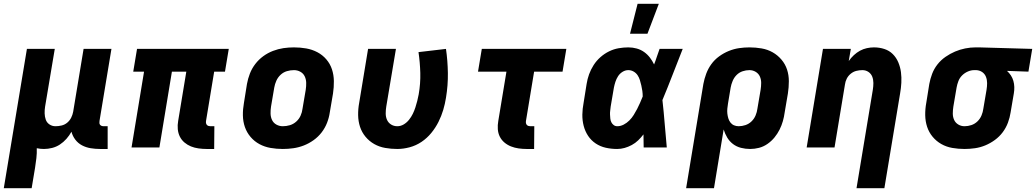

<svg xmlns="http://www.w3.org/2000/svg" viewBox="-35 -778 5466 1013"><path d="M-15 215 107 -520H254L203 -216Q200 -198 200.5 -180Q201 -162 206.5 -146.5Q212 -131 226 -121.5Q240 -112 258 -112Q274 -112 290.5 -116Q307 -120 320 -131Q333 -142 340.5 -157Q348 -172 351 -188L406 -520H553L490 -140Q489 -134 489.5 -128.5Q490 -123 493.5 -119Q497 -115 502 -113.5Q507 -112 513 -112H533V8H493Q468 8 443.5 4Q419 0 398 -11Q377 -22 362.5 -41Q348 -60 342 -83Q331 -63 315.5 -45.5Q300 -28 281 -15.5Q262 -3 240 2.5Q218 8 197 8Q187 8 178 7Q169 6 159 4Q160 30 157 56Q154 82 150 107L132 215Z M1095 8H1055Q1034 8 1012.5 5Q991 2 972.5 -5.5Q954 -13 938.5 -26Q923 -39 914 -57Q905 -75 903 -96.5Q901 -118 905 -140L948 -400H872L806 0H659L725 -400H668L688 -520H1172L1152 -400H1095L1052 -140Q1051 -134 1052 -128.5Q1053 -123 1056.5 -119Q1060 -115 1065 -113.5Q1070 -112 1075 -112H1096Z M1457 8Q1424 8 1392.5 2.5Q1361 -3 1334 -17.5Q1307 -32 1287 -55.5Q1267 -79 1257 -108Q1247 -137 1246.5 -169.5Q1246 -202 1252 -235L1268 -335Q1273 -363 1283.5 -390Q1294 -417 1312 -440.5Q1330 -464 1354 -481.5Q1378 -499 1405.5 -509.5Q1433 -520 1460.5 -524Q1488 -528 1516 -528Q1549 -528 1580.5 -522.5Q1612 -517 1639.5 -502.5Q1667 -488 1687 -464.5Q1707 -441 1716.5 -412Q1726 -383 1726.5 -350.5Q1727 -318 1722 -285L1705 -185Q1701 -157 1690.5 -130Q1680 -103 1662 -79.5Q1644 -56 1619.5 -38.5Q1595 -21 1568 -10.5Q1541 0 1513 4Q1485 8 1457 8ZM1457 -112Q1476 -112 1494.5 -117.5Q1513 -123 1528 -136.5Q1543 -150 1551 -168Q1559 -186 1561 -204L1578 -304Q1581 -323 1580.5 -341.5Q1580 -360 1572.5 -375.5Q1565 -391 1549.5 -399.5Q1534 -408 1516 -408Q1497 -408 1478.5 -402.5Q1460 -397 1445.5 -383.5Q1431 -370 1423 -352Q1415 -334 1412 -316L1395 -216Q1392 -197 1392.5 -178.5Q1393 -160 1400.5 -144.5Q1408 -129 1423.5 -120.5Q1439 -112 1457 -112Z M2061 8Q2029 8 1997.5 2.5Q1966 -3 1939.5 -18Q1913 -33 1893.5 -56.5Q1874 -80 1864.5 -109Q1855 -138 1854.5 -170.5Q1854 -203 1860 -235L1907 -520H2054L2003 -216Q2000 -198 2000 -179.5Q2000 -161 2007 -145.5Q2014 -130 2028.5 -121Q2043 -112 2061 -112Q2079 -112 2095 -121.5Q2111 -131 2123 -146Q2135 -161 2143 -177.5Q2151 -194 2156.5 -211Q2162 -228 2166.5 -245.5Q2171 -263 2174 -280Q2184 -337 2182.5 -393Q2181 -449 2173 -503L2318 -520Q2327 -458 2328 -393Q2329 -328 2318 -262Q2313 -230 2303.5 -198Q2294 -166 2278.5 -135Q2263 -104 2240.5 -76.5Q2218 -49 2189 -29.5Q2160 -10 2126.5 -1Q2093 8 2061 8Z M2783 8H2743Q2722 8 2701 5Q2680 2 2661 -5.5Q2642 -13 2626.5 -26Q2611 -39 2602 -57Q2593 -75 2591.5 -96.5Q2590 -118 2594 -140L2637 -400H2487L2507 -520H2953L2933 -400H2783L2740 -140Q2739 -134 2740 -128.5Q2741 -123 2744.5 -119Q2748 -115 2753 -113.5Q2758 -112 2763 -112H2784Z M3221 8Q3190 8 3161 1.5Q3132 -5 3108 -21Q3084 -37 3068 -61Q3052 -85 3044.5 -114Q3037 -143 3037.5 -173.5Q3038 -204 3044 -235L3060 -335Q3064 -361 3073 -386Q3082 -411 3097 -434.5Q3112 -458 3133 -476.5Q3154 -495 3178.5 -507Q3203 -519 3229 -523.5Q3255 -528 3280 -528Q3303 -528 3324.5 -522Q3346 -516 3363.5 -503.5Q3381 -491 3394 -474Q3407 -457 3416 -438Q3424 -458 3430.5 -478.5Q3437 -499 3445 -520H3567Q3540 -452 3514 -384.5Q3488 -317 3460 -250Q3467 -188 3472 -125Q3477 -62 3483 0H3361Q3361 -17 3360.5 -34Q3360 -51 3360 -69Q3347 -52 3332 -37.5Q3317 -23 3298.5 -13Q3280 -3 3260.5 2.5Q3241 8 3221 8ZM3222 -112Q3239 -112 3255.5 -120.5Q3272 -129 3285.5 -142.5Q3299 -156 3308.5 -171.5Q3318 -187 3326.5 -203Q3335 -219 3342 -235.5Q3349 -252 3356 -269Q3356 -284 3354 -298.5Q3352 -313 3348.5 -327.5Q3345 -342 3341 -355.5Q3337 -369 3329 -381Q3321 -393 3308 -400.5Q3295 -408 3280 -408Q3264 -408 3249.5 -399Q3235 -390 3226 -376Q3217 -362 3212 -346.5Q3207 -331 3204 -316L3187 -216Q3186 -205 3184.5 -194.5Q3183 -184 3183.5 -173.5Q3184 -163 3185 -152.5Q3186 -142 3190.5 -133Q3195 -124 3203 -118Q3211 -112 3222 -112ZM3289 -600 3329 -758H3441L3381 -600Z M3585 215 3676 -335Q3681 -362 3691 -389Q3701 -416 3718 -439.5Q3735 -463 3759 -480.5Q3783 -498 3810 -509Q3837 -520 3864.5 -524Q3892 -528 3919 -528Q3952 -528 3983.5 -522.5Q4015 -517 4041.5 -502Q4068 -487 4088 -463.5Q4108 -440 4117.5 -411Q4127 -382 4127 -349.5Q4127 -317 4122 -285L4105 -185Q4102 -162 4095.5 -139Q4089 -116 4078 -94Q4067 -72 4051 -52.5Q4035 -33 4014 -18.5Q3993 -4 3969.5 2Q3946 8 3923 8Q3898 8 3874.5 2Q3851 -4 3832.5 -18Q3814 -32 3802 -52Q3790 -72 3783 -95L3732 215ZM3862 -112Q3880 -112 3898 -118Q3916 -124 3930 -137.5Q3944 -151 3951.5 -169Q3959 -187 3961 -204L3978 -304Q3981 -323 3981 -341Q3981 -359 3974 -374.5Q3967 -390 3952 -399Q3937 -408 3919 -408Q3901 -408 3883 -402Q3865 -396 3851.5 -382.5Q3838 -369 3830.5 -351Q3823 -333 3820 -316L3806 -232Q3804 -219 3802.5 -205.5Q3801 -192 3802.5 -179Q3804 -166 3807.5 -154Q3811 -142 3818.5 -132Q3826 -122 3837.5 -117Q3849 -112 3862 -112Z M4484 215 4570 -304Q4573 -322 4573 -340Q4573 -358 4567 -373.5Q4561 -389 4547 -398.5Q4533 -408 4515 -408Q4499 -408 4483 -404Q4467 -400 4453.5 -389Q4440 -378 4432.5 -363Q4425 -348 4423 -332L4368 0H4221L4307 -520H4454L4443 -456Q4455 -473 4470 -487Q4485 -501 4502.5 -510.5Q4520 -520 4539 -524Q4558 -528 4576 -528Q4605 -528 4631 -519.5Q4657 -511 4675.5 -492.5Q4694 -474 4704.5 -449Q4715 -424 4718.5 -397Q4722 -370 4720.5 -341.5Q4719 -313 4714 -285L4631 215Z M5054 8Q5021 8 4989.5 2.5Q4958 -3 4931.5 -18Q4905 -33 4885.5 -56.5Q4866 -80 4856.5 -109Q4847 -138 4846.5 -170.5Q4846 -203 4852 -235L4868 -335Q4873 -362 4883 -388.5Q4893 -415 4911 -438Q4929 -461 4953.5 -478Q4978 -495 5004 -506Q5030 -517 5057.5 -522.5Q5085 -528 5112 -528H5131L5411 -520L5391 -400L5278 -404Q5290 -393 5298.5 -380Q5307 -367 5311.5 -351.5Q5316 -336 5316.5 -319Q5317 -302 5314 -285L5297 -185Q5293 -158 5283 -131Q5273 -104 5255.5 -80.5Q5238 -57 5214 -39.5Q5190 -22 5163.5 -11Q5137 0 5109 4Q5081 8 5054 8ZM5054 -112Q5072 -112 5090 -118Q5108 -124 5122 -137.5Q5136 -151 5143.5 -169Q5151 -187 5153 -204L5170 -304Q5173 -322 5173 -339.5Q5173 -357 5167 -372.5Q5161 -388 5147.5 -397.5Q5134 -407 5116 -408H5105Q5088 -408 5071 -400.5Q5054 -393 5041 -380Q5028 -367 5021.5 -350Q5015 -333 5012 -316L4995 -216Q4992 -197 4992 -179Q4992 -161 4999 -145.5Q5006 -130 5021 -121Q5036 -112 5054 -112Z"/></svg>

Font: Iosevka Aile Heavy
Style: Italic
Weight: 900
Italic angle: -9°
Designer: Belleve Invis
Foundry: Belleve Invis
Version: Version 31.1.0; ttfautohint (v1.8.4)